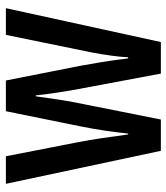

<svg xmlns="http://www.w3.org/2000/svg" viewBox="24 -604 580 669"><g transform="rotate(-90 314.5 -270.0)"><path d="M334 -310Q329 -340 324 -373.5Q319 -407 316 -436H313Q308 -404 303.5 -371Q299 -338 294 -311L232 0H123L8 -540H104L153 -289Q161 -248 167.5 -203Q174 -158 180 -114H183Q187 -151 193 -193Q199 -235 209 -284L261 -540H368L419 -282Q425 -250 432 -207Q439 -164 445 -114H449Q450 -139 454.5 -172Q459 -205 466 -242L527 -540H620L502 0H392Z"/></g></svg>

Font: Noto Sans ExtraCondensed Medium
Style: Regular
Weight: 500
Width: 2
Designer: Monotype Design Team
Foundry: Monotype Imaging Inc.
Version: Version 2.013; ttfautohint (v1.8.4.7-5d5b)